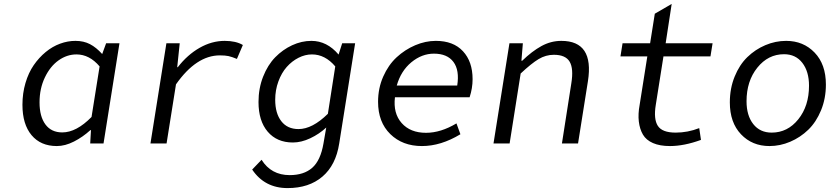

<svg xmlns="http://www.w3.org/2000/svg" viewBox="-20 -730 4237 977"><path d="M269 13.2Q187 13.2 140.6 -42.2Q94.2 -97.7 94.2 -196.8Q94.2 -255.4 109.6 -307.6Q125 -359.9 151.6 -398.4Q178.2 -437 212.6 -465.3Q247.1 -493.7 285.9 -507.8Q324.7 -522 363.8 -522Q405.8 -522 437.7 -505.4Q469.7 -488.8 500 -455.1L520 -509.8H587.9L506.8 0H439L442.9 -67.9H439.9Q401.4 -32.7 356.4 -9.8Q311.5 13.2 269 13.2ZM296.9 -56.2Q368.7 -56.2 445.8 -134.8L486.8 -392.1Q435.1 -453.1 369.1 -453.1Q320.8 -453.1 278.1 -422.9Q235.4 -392.6 208.3 -335.9Q181.2 -279.3 181.2 -209Q181.2 -137.2 211.2 -96.7Q241.2 -56.2 296.9 -56.2Z M745.6 0 826.7 -509.8H894.5L881.8 -388.2H884.8Q933.6 -451.2 995.6 -486.6Q1057.6 -522 1123.5 -522Q1180.7 -522 1215.8 -501L1185.5 -430.2Q1159.7 -440.9 1142.8 -444.6Q1126 -448.2 1098.6 -448.2Q979 -448.2 875.5 -300.8L827.6 0Z M1443.4 227.1Q1326.7 227.1 1263.2 132.8L1311 83Q1359.9 161.1 1454.1 161.1Q1526.4 161.1 1568.8 123.8Q1611.3 86.4 1626 0L1640.1 -81.1Q1604.5 -47.9 1558.8 -26.4Q1513.2 -4.9 1470.2 -4.9Q1389.2 -4.9 1342.3 -59.8Q1295.4 -114.7 1295.4 -210.9Q1295.4 -280.3 1318.8 -339.8Q1342.3 -399.4 1380.4 -438.5Q1418.5 -477.5 1466.6 -499.8Q1514.6 -522 1564.5 -522Q1644 -522 1703.1 -452.1V-453.1L1721.2 -509.8H1787.1L1706.1 0Q1689 110.4 1620.6 168.7Q1552.2 227.1 1443.4 227.1ZM1499 -73.2Q1569.3 -73.2 1648.4 -150.9L1686 -392.1Q1634.3 -453.1 1567.4 -453.1Q1532.7 -453.1 1499 -436Q1465.3 -418.9 1439 -389.2Q1412.6 -359.4 1396.5 -315.4Q1380.4 -271.5 1380.4 -222.2Q1380.4 -153.3 1411.4 -113.3Q1442.4 -73.2 1499 -73.2Z M2127 13.2Q2028.3 13.2 1966.1 -47.6Q1903.8 -108.4 1903.8 -211.9Q1903.8 -280.8 1929.9 -340.1Q1956.1 -399.4 1998.3 -438.5Q2040.5 -477.5 2092.8 -499.8Q2145 -522 2197.8 -522Q2287.1 -522 2335.9 -469.2Q2384.8 -416.5 2384.8 -327.1Q2384.8 -281.2 2369.6 -234.9H1989.7Q1980 -153.3 2023.9 -103.8Q2067.9 -54.2 2147.9 -54.2Q2222.7 -54.2 2302.7 -102.1L2322.8 -46.9Q2223.6 13.2 2127 13.2ZM1999 -294.9H2306.6Q2318.8 -372.6 2287.4 -414.8Q2255.9 -457 2188 -457Q2126.5 -457 2073.2 -413.1Q2020 -369.1 1999 -294.9Z M2491.2 0 2572.3 -509.8H2640.6L2633.3 -420.9H2637.2Q2687 -469.2 2735.1 -495.6Q2783.2 -522 2836.4 -522Q3003.9 -522 2971.7 -316.9L2921.4 0H2839.4L2887.2 -306.2Q2899.4 -380.9 2878.7 -416Q2857.9 -451.2 2798.3 -451.2Q2757.3 -451.2 2720.9 -429.4Q2684.6 -407.7 2629.4 -356L2573.2 0Z M3389.2 13.2Q3337.4 13.2 3302.7 -2Q3268.1 -17.1 3251.7 -44.9Q3235.4 -72.8 3230.7 -111.3Q3226.1 -149.9 3234.9 -196.8L3273.9 -442.9H3137.2L3147.9 -509.8H3288.1L3312 -660.2L3397.9 -710L3367.2 -509.8H3606L3595.2 -442.9H3356L3316.9 -195.8Q3305.2 -124 3327.4 -89.6Q3349.6 -55.2 3418 -55.2Q3479.5 -55.2 3538.1 -78.1L3546.9 -18.1Q3460.9 13.2 3389.2 13.2Z M3895.5 13.2Q3807.6 13.2 3750.7 -46.6Q3693.8 -106.4 3693.8 -209Q3693.8 -280.3 3718.3 -340.3Q3742.7 -400.4 3783 -439.5Q3823.2 -478.5 3874.5 -500.2Q3925.8 -522 3980.5 -522Q4067.9 -522 4125.2 -462.4Q4182.6 -402.8 4182.6 -299.8Q4182.6 -229 4158 -168.9Q4133.3 -108.9 4093 -69.8Q4052.7 -30.8 4001.2 -8.8Q3949.7 13.2 3895.5 13.2ZM3906.7 -55.2Q3987.8 -55.2 4042.2 -123Q4096.7 -190.9 4096.7 -293.9Q4096.7 -366.2 4062.7 -410.2Q4028.8 -454.1 3969.7 -454.1Q3888.7 -454.1 3833.7 -385.7Q3778.8 -317.4 3778.8 -214.8Q3778.8 -142.1 3813 -98.6Q3847.2 -55.2 3906.7 -55.2Z"/></svg>

Font: Office Code Pro D Italic
Style: Regular
Weight: 400
Italic angle: -9°
Designer: Nathan Rutzky & Paul D. Hunt
Foundry: Adobe Systems Incorporated
Version: Version 1.004;PS 001.004;hotconv 1.0.70;makeotf.lib2.5.58329